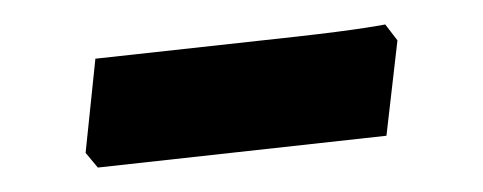

<svg xmlns="http://www.w3.org/2000/svg" viewBox="-20 -332 395 157"><path d="M60 -195 296 -221 305 -299 295 -312C295 -312 276 -308 222 -302L58 -284L50 -207Z"/></svg>

Font: Alegreya SC
Style: Bold
Weight: 700
Designer: Juan Pablo del Peral
Foundry: Huerta Tipografica
Version: Version 2.007;PS 002.007;hotconv 1.0.88;makeotf.lib2.5.64775